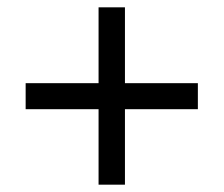

<svg xmlns="http://www.w3.org/2000/svg" viewBox="-20 -615 612 524"><path d="M321 -388H520V-317H321V-111H249V-317H50V-388H249V-595H321Z"/></svg>

Font: Noto Sans NKo
Style: Regular
Weight: 400
Designer: Monotype Design Team
Foundry: Monotype Imaging Inc.
Version: Version 2.003; ttfautohint (v1.8.4.7-5d5b)